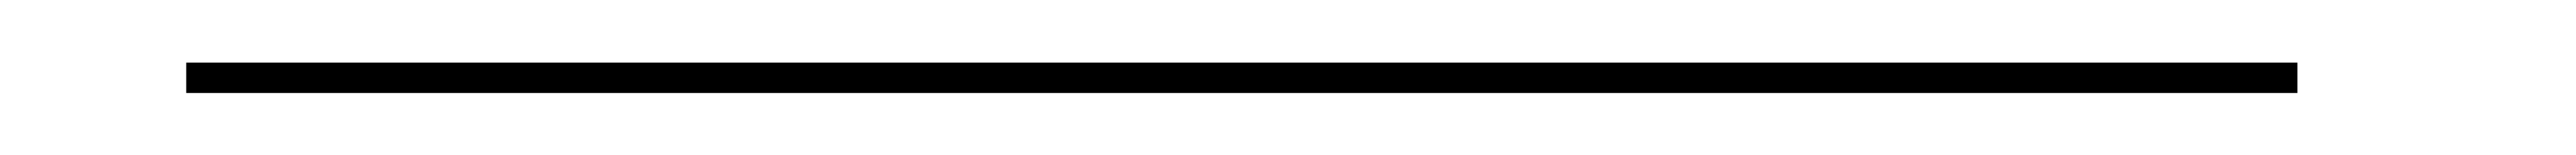

<svg xmlns="http://www.w3.org/2000/svg" viewBox="-20 180 830 50"><path d="M720.2 210H40V200.2H720.2Z"/></svg>

Font: ZnikomitNo25
Style: Regular
Weight: 100
Designer: gluk
Foundry: gluk
Version: Version 0.56